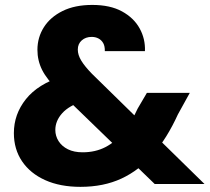

<svg xmlns="http://www.w3.org/2000/svg" viewBox="-20 -736 838 768"><path d="M559.8 -531.5H399.3Q399.8 -551.2 392.9 -563.5Q385.9 -575.7 373.9 -582.1Q361.9 -588.4 346.7 -588.4Q322.8 -588.4 307 -574.5Q291.2 -560.5 291.2 -537.8Q291.2 -516.1 305.1 -493.4Q318.9 -470.6 347.5 -441.2L798 0H598.8L213.9 -372.7Q167.1 -419 148.4 -456.4Q129.7 -493.9 129.7 -536.7Q129.7 -586.4 155.6 -627.2Q181.4 -667.9 230.5 -692.1Q279.5 -716.3 349.1 -716.3Q420.7 -716.3 468 -690.4Q515.3 -664.5 538.5 -622.5Q561.7 -580.6 559.8 -531.5ZM296.7 -451.9 368.3 -347.9 312.4 -331.3Q256.2 -313.7 228.7 -283Q201.3 -252.4 201.3 -216.2Q201.3 -192.1 214.3 -171.5Q227.4 -150.9 251.8 -138.8Q276.2 -126.8 310.4 -126.8Q361.6 -126.8 402 -147.7Q442.3 -168.7 474.1 -207.9Q506 -247.2 530.7 -301.8L567.6 -364.6H739.2L691.5 -278.2Q648.5 -183.7 592.9 -119.3Q537.3 -55 465.9 -21.8Q394.5 11.4 301.9 11.4Q220.6 11.4 160.9 -15.4Q101.2 -42.2 68.3 -90.7Q35.5 -139.2 35.5 -203.7Q35.5 -279.1 83.7 -339.5Q131.9 -400 230.4 -431Z"/></svg>

Font: Poppins Variable
Style: Regular
Weight: 100
Designer: Jonny Pinhorn
Foundry: Indian Type Foundry
Version: Version 6.000